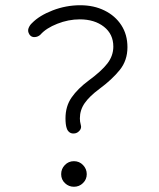

<svg xmlns="http://www.w3.org/2000/svg" viewBox="-20 -712 609 737"><path d="M93.3 -579.1Q85 -591.8 89.6 -603.8Q94.2 -615.7 103 -623.5Q130.9 -652.3 182.1 -672.1Q233.4 -691.9 288.1 -691.9Q340.3 -691.9 381.3 -671.6Q422.4 -651.4 445.8 -615.2Q469.2 -579.1 469.2 -530.8Q469.2 -480 439.7 -443.4Q410.2 -406.7 361.3 -370.6Q323.2 -342.3 304.9 -315.9Q286.6 -289.6 286.6 -257.3Q286.6 -245.1 290 -232.9Q293.9 -220.7 286.1 -211.4Q278.3 -202.1 268.6 -200.2Q255.4 -197.8 247.1 -203.9Q238.8 -210 235.8 -220.7Q231.4 -233.9 231.4 -257.8Q231.4 -304.2 254.9 -337.9Q278.3 -371.6 320.3 -402.8Q369.6 -439 392.3 -468.5Q415 -498 415 -533.2Q415 -581.1 378.9 -609.4Q342.8 -637.7 286.1 -637.7Q242.7 -637.7 200 -620.8Q157.2 -604 135.3 -579.1Q126 -570.3 113.3 -569.6Q100.6 -568.8 93.3 -579.1ZM313 -43.5Q313 -23.4 298.6 -9.3Q284.2 4.9 263.7 4.9Q244.1 4.9 229.5 -8.8Q214.8 -22.5 214.8 -43.5Q214.8 -64 229 -78.6Q243.2 -93.3 263.7 -93.3Q284.7 -93.3 298.8 -78.4Q313 -63.5 313 -43.5Z"/></svg>

Font: Mikhak Light
Style: Regular
Weight: 300
Designer: Amin Abedi
Version: Version 3.3